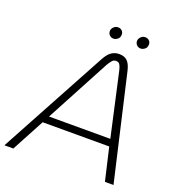

<svg xmlns="http://www.w3.org/2000/svg" viewBox="-186 -975 1007 1095"><g transform="rotate(20 317.0 -427.0)"><path d="M-36 0 316 -650Q335 -685 355.5 -699Q376 -713 402 -713Q434 -713 451.5 -696Q469 -679 478 -641L626 0H574L528 -198H124L18 0ZM147 -241H519L433 -627Q428 -648 421 -659Q414 -670 398 -670Q384 -670 375 -659.5Q366 -649 355 -631ZM505 -784Q490 -784 480.5 -794Q471 -804 471 -818Q471 -831 482 -842.5Q493 -854 509 -854Q523 -854 532.5 -845Q542 -836 542 -822Q542 -803 529.5 -793.5Q517 -784 505 -784ZM340 -784Q325 -784 315.5 -794Q306 -804 306 -818Q306 -831 317 -842.5Q328 -854 344 -854Q358 -854 367.5 -845Q377 -836 377 -822Q377 -803 364.5 -793.5Q352 -784 340 -784Z"/></g></svg>

Font: MuseoModerno ExtraLight
Style: Italic
Weight: 250
Italic angle: -9°
Designer: Pablo Cosgaya, Héctor Gatti, Marcela Romero, and the Authors of The MuseoModerno Project.
Foundry: Omnibus-Type Team
Version: Version 1.003